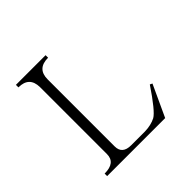

<svg xmlns="http://www.w3.org/2000/svg" viewBox="-156 -825 898 898"><g transform="rotate(-45 293.0 -376.0)"><path d="M246.6 -96.7H336.4Q378.4 -97.7 408.7 -113.3Q438 -129.9 509.3 -236.3L521 -230.5L448.7 -74.2H64.9V-90.8Q137.2 -90.8 137.2 -147.5V-590.8Q136.2 -661.1 64.9 -661.1V-677.7H261.2V-661.1Q188 -661.1 188 -590.8V-147.5Q188 -96.7 246.6 -96.7Z"/></g></svg>

Font: BabelStone Tangut Wenhai
Style: Regular
Weight: 400
Designer: Andrew West
Foundry: BabelStone
Version: Version 1.002 May 21, 2016